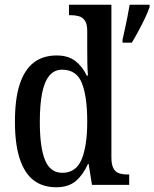

<svg xmlns="http://www.w3.org/2000/svg" viewBox="-20 -780 651 810"><path d="M217 10Q161 10 122.5 -19Q84 -48 63.5 -109.5Q43 -171 43 -267Q43 -364 63.5 -425.5Q84 -487 123 -516.5Q162 -546 219 -546Q268 -546 298 -522.5Q328 -499 346 -461H351Q349 -485 348.5 -513Q348 -541 348 -569V-649Q348 -678 338.5 -692.5Q329 -707 313 -711.5Q297 -716 278 -716H271V-760H450V-115Q450 -86 458.5 -70Q467 -54 482.5 -49Q498 -44 517 -44H525V0H368L354 -88H351Q331 -43 300 -16.5Q269 10 217 10ZM243 -51Q301 -51 324.5 -108Q348 -165 348 -267Q348 -373 325.5 -429.5Q303 -486 242 -486Q209 -486 188 -460.5Q167 -435 157.5 -386.5Q148 -338 148 -266Q148 -158 170 -104.5Q192 -51 243 -51ZM497 -613Q502 -635 507.5 -660Q513 -685 518 -711Q523 -737 527 -760H611V-750Q604 -729 591 -702Q578 -675 563.5 -648Q549 -621 536 -600H497Z"/></svg>

Font: Noto Serif Khmer Condensed Medium
Style: Regular
Weight: 500
Width: 3
Designer: Danh Hong and the Monotype Design Team
Foundry: Monotype Imaging Inc.
Version: Version 2.004